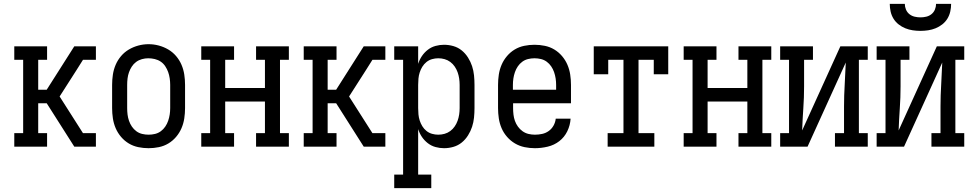

<svg xmlns="http://www.w3.org/2000/svg" viewBox="-20 -760 5040 995"><path d="M54 0V-70H100V-450H54V-520H224V-450H178V-295H222L365 -520H431V-484V-520H477V-450H410L376 -396L289 -260L410 -70H477V0H431V-37V0H365L222 -225H178V-70H224V0Z M750 8Q723 8 696.5 2.5Q670 -3 647.5 -16.5Q625 -30 607.5 -50.5Q590 -71 579.5 -95.5Q569 -120 565 -146.5Q561 -173 561 -200V-320Q561 -347 565 -373.5Q569 -400 579.5 -424.5Q590 -449 607.5 -469.5Q625 -490 648 -503.5Q671 -517 697 -524Q723 -531 750 -531Q777 -531 803 -524Q829 -517 852 -503.5Q875 -490 892.5 -469.5Q910 -449 920.5 -424.5Q931 -400 935 -373.5Q939 -347 939 -320V-200Q939 -173 935 -146.5Q931 -120 920.5 -95.5Q910 -71 892.5 -50.5Q875 -30 852.5 -16.5Q830 -3 803.5 2.5Q777 8 750 8ZM750 -62Q767 -62 783.5 -66Q800 -70 813.5 -80Q827 -90 836.5 -104Q846 -118 851.5 -134Q857 -150 859.5 -166.5Q862 -183 862 -200V-320Q862 -337 859.5 -354Q857 -371 851.5 -386.5Q846 -402 836.5 -416.5Q827 -431 813 -440.5Q799 -450 782 -454Q765 -458 748 -458Q732 -458 715.5 -453.5Q699 -449 685.5 -439Q672 -429 663 -415Q654 -401 648.5 -385.5Q643 -370 641 -353.5Q639 -337 639 -320V-200Q639 -183 641 -166.5Q643 -150 648.5 -134Q654 -118 663.5 -104Q673 -90 686.5 -80Q700 -70 716.5 -66Q733 -62 750 -62Z M1023 0V-70H1069V-450H1023V-520H1193V-450H1147V-304H1353V-450H1307V-520H1477V-450H1431V-70H1477V0H1307V-70H1353V-234H1147V-70H1193V0Z M1554 0V-70H1600V-450H1554V-520H1724V-450H1678V-295H1722L1865 -520H1931V-484V-520H1977V-450H1910L1876 -396L1789 -260L1910 -70H1977V0H1931V-37V0H1865L1722 -225H1678V-70H1724V0Z M2023 215V145H2069V-450H2023V-520H2147V-429Q2154 -451 2166.5 -469.5Q2179 -488 2197 -502Q2215 -516 2237 -522Q2259 -528 2281 -528Q2306 -528 2330 -521Q2354 -514 2373 -498.5Q2392 -483 2405.5 -461.5Q2419 -440 2426.5 -417Q2434 -394 2436.5 -369.5Q2439 -345 2439 -320V-200Q2439 -175 2436.5 -150.5Q2434 -126 2426.5 -103Q2419 -80 2405.5 -58.5Q2392 -37 2373 -21.5Q2354 -6 2330 1Q2306 8 2281 8Q2259 8 2237 2Q2215 -4 2197 -18Q2179 -32 2166.5 -50.5Q2154 -69 2147 -91V145H2215V215ZM2251 -62Q2268 -62 2284 -66.5Q2300 -71 2313.5 -81Q2327 -91 2336.5 -105Q2346 -119 2351.5 -134.5Q2357 -150 2359.5 -166.5Q2362 -183 2362 -200V-320Q2362 -337 2359.5 -353.5Q2357 -370 2351.5 -385.5Q2346 -401 2336.5 -415Q2327 -429 2313.5 -439Q2300 -449 2284 -453.5Q2268 -458 2251 -458Q2235 -458 2219 -453.5Q2203 -449 2190 -438.5Q2177 -428 2168.5 -414Q2160 -400 2155 -384.5Q2150 -369 2148.5 -352.5Q2147 -336 2147 -320V-200Q2147 -184 2148.5 -167.5Q2150 -151 2155 -135.5Q2160 -120 2168.5 -106Q2177 -92 2190 -81.5Q2203 -71 2219 -66.5Q2235 -62 2251 -62Z M2752 8Q2725 8 2698.5 2.5Q2672 -3 2649 -16.5Q2626 -30 2608 -50.5Q2590 -71 2579.5 -95.5Q2569 -120 2565 -146.5Q2561 -173 2561 -200V-320Q2561 -347 2565 -373.5Q2569 -400 2579.5 -424.5Q2590 -449 2607.5 -469.5Q2625 -490 2647.5 -503.5Q2670 -517 2696.5 -522.5Q2723 -528 2750 -528Q2777 -528 2803.5 -522.5Q2830 -517 2852.5 -503.5Q2875 -490 2892.5 -469.5Q2910 -449 2920.5 -424.5Q2931 -400 2935 -373.5Q2939 -347 2939 -320V-225H2639V-200Q2639 -183 2641 -166Q2643 -149 2648.5 -133.5Q2654 -118 2664 -104Q2674 -90 2688 -80Q2702 -70 2718.5 -66Q2735 -62 2752 -62Q2771 -62 2789.5 -66Q2808 -70 2823.5 -81Q2839 -92 2848.5 -109Q2858 -126 2860 -145H2937Q2935 -111 2920 -80Q2905 -49 2878.5 -28.5Q2852 -8 2818.5 0Q2785 8 2752 8ZM2862 -295V-320Q2862 -337 2859.5 -353.5Q2857 -370 2851.5 -386Q2846 -402 2836.5 -416Q2827 -430 2813.5 -440Q2800 -450 2783.5 -454Q2767 -458 2750 -458Q2733 -458 2716.5 -454Q2700 -450 2686.5 -440Q2673 -430 2663.5 -416Q2654 -402 2648.5 -386Q2643 -370 2640.5 -353.5Q2638 -337 2638 -320V-295Z M3129 0V-70H3211V-450H3132V-375H3057V-520H3443V-375H3368V-450H3289V-70H3371V0Z M3523 0V-70H3569V-450H3523V-520H3693V-450H3647V-304H3853V-450H3807V-520H3977V-450H3931V-70H3977V0H3807V-70H3853V-234H3647V-70H3693V0Z M4023 0V-70H4069V-450H4023V-520H4193V-450H4147V-312Q4147 -255 4143 -198Q4139 -141 4137 -84L4335 -520H4477V-450H4431V-70H4477V0H4307V-70H4354V-208Q4354 -265 4357.5 -322Q4361 -379 4363 -436L4165 0Z M4523 0V-70H4569V-450H4523V-520H4693V-450H4647V-312Q4647 -255 4643 -198Q4639 -141 4637 -84L4835 -520H4977V-450H4931V-70H4977V0H4807V-70H4854V-208Q4854 -265 4857.5 -322Q4861 -379 4863 -436L4665 0ZM4750 -600Q4730 -600 4710 -603Q4690 -606 4671.5 -613.5Q4653 -621 4637 -633.5Q4621 -646 4610.5 -663Q4600 -680 4595.5 -700Q4591 -720 4591 -740H4669Q4669 -725 4675 -710.5Q4681 -696 4693 -686.5Q4705 -677 4720 -673.5Q4735 -670 4750 -670Q4765 -670 4780 -673.5Q4795 -677 4807 -686.5Q4819 -696 4825 -710.5Q4831 -725 4831 -740H4909Q4909 -720 4904.5 -700Q4900 -680 4889.5 -663Q4879 -646 4863 -633.5Q4847 -621 4828.5 -613.5Q4810 -606 4790 -603Q4770 -600 4750 -600Z"/></svg>

Font: Iosevka Slab
Style: Regular
Weight: 400
Monospace: yes
Designer: Belleve Invis
Foundry: Belleve Invis
Version: Version 11.2.4; ttfautohint (v1.8.3)